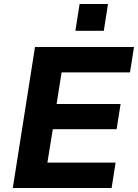

<svg xmlns="http://www.w3.org/2000/svg" viewBox="-20 -940 690 960"><path d="M44 0 155 -705H650L630 -578H288L263 -420H583L563 -294H244L217 -127H558L538 0ZM357 -786 378 -920H520L499 -786Z"/></svg>

Font: Nunito Sans 9pt ExtraBold
Style: Italic
Weight: 800
Italic angle: -9°
Version: Version 3.101;gftools[0.9.27]